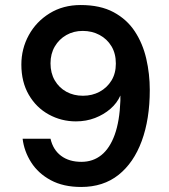

<svg xmlns="http://www.w3.org/2000/svg" viewBox="-20 -732 672 764"><path d="M303 12Q232 12 182 -15Q132 -42 104 -86Q76 -130 70 -180H181Q191 -136 223 -112Q255 -88 304 -88Q350 -88 383.5 -115Q417 -142 436.5 -196Q456 -250 459 -331Q459 -337 459 -341.5Q459 -346 459 -352Q446 -322 419.5 -299Q393 -276 358 -262.5Q323 -249 282 -249Q224 -249 174 -276.5Q124 -304 94.5 -355Q65 -406 65 -475Q65 -538 94.5 -592Q124 -646 177.5 -679Q231 -712 301 -712Q379 -712 432 -683.5Q485 -655 516.5 -607Q548 -559 562 -498.5Q576 -438 576 -374Q576 -258 544 -171Q512 -84 451.5 -36Q391 12 303 12ZM310 -351Q347 -351 376.5 -367Q406 -383 423.5 -411.5Q441 -440 441 -479Q441 -519 423.5 -548Q406 -577 376 -593Q346 -609 309 -609Q273 -609 244 -592.5Q215 -576 198 -547Q181 -518 181 -480Q181 -441 198 -412Q215 -383 244 -367Q273 -351 310 -351Z"/></svg>

Font: DM Sans 9pt SemiBold
Style: Regular
Weight: 600
Version: Version 4.004;gftools[0.9.30]